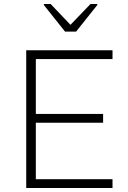

<svg xmlns="http://www.w3.org/2000/svg" viewBox="-20 -939 639 959"><path d="M111 0V-688H542V-644H159V-370H495V-326H159V-44H542V0ZM305 -781 199 -914V-919H233L332 -815L432 -919H466V-914L360 -781Z"/></svg>

Font: Saira Thin ExtraLight
Style: Regular
Weight: 250
Version: Version 1.101